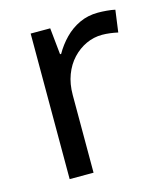

<svg xmlns="http://www.w3.org/2000/svg" viewBox="-88 -615 589 683"><g transform="rotate(-15 206.5 -273.0)"><path d="M335 -546Q350 -546 367.5 -544.5Q385 -543 398 -540L387 -459Q374 -462 358.5 -464Q343 -466 329 -466Q298 -466 270 -453Q242 -440 220 -416.5Q198 -393 185.5 -360Q173 -327 173 -286V0H85V-536H157L167 -438H171Q188 -468 212 -492.5Q236 -517 267 -531.5Q298 -546 335 -546Z"/></g></svg>

Font: lgurmukhi25
Style: Book
Weight: 400
Designer: Jelle Bosma - Monotype Design Team
Foundry: Monotype Imaging Inc.
Version: Version 2.003